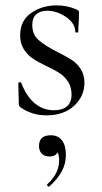

<svg xmlns="http://www.w3.org/2000/svg" viewBox="-20 -418 378 714"><path d="M191 -226Q225 -209 245.5 -196Q266 -183 280 -161.5Q294 -140 294 -110Q294 -60 255.5 -24.5Q217 11 152 11Q99 11 56 -19Q50 -24 50 -31L48 -109Q48 -111 53 -112Q58 -113 59 -110Q78 -60 109 -34Q140 -8 181 -8Q212 -8 229 -22.5Q246 -37 246 -66Q246 -94 233.5 -113.5Q221 -133 203 -145Q185 -157 153 -172Q120 -188 101 -201Q82 -214 68.5 -235Q55 -256 55 -287Q55 -341 95.5 -369.5Q136 -398 191 -398Q230 -398 264 -383Q274 -379 274 -372L273 -341Q271 -315 271 -299Q271 -297 265.5 -297Q260 -297 260 -299Q260 -331 226 -354.5Q192 -378 155 -378Q130 -378 115 -365Q100 -352 100 -325Q100 -290 123 -269.5Q146 -249 191 -226ZM225 158Q225 191 209.5 219.5Q194 248 164 275Q163 276 161 276Q158 276 156 272.5Q154 269 156 267Q200 227 200 178Q200 158 194 149Q186 164 164 164Q146 164 135.5 153.5Q125 143 125 125Q125 85 169 85Q196 85 210.5 104Q225 123 225 158Z"/></svg>

Font: Cormorant Garamond
Style: Regular
Weight: 400
Designer: Christian Thalmann (Catharsis Fonts)
Version: Version 3.000